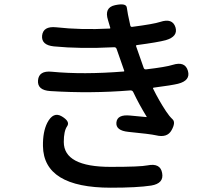

<svg xmlns="http://www.w3.org/2000/svg" viewBox="-20 -819 1040 894"><path d="M496 55Q183 55 180 -139Q179 -205 200 -247Q228 -301 268 -277Q308 -253 292.5 -231Q277 -209 277 -158Q277 -42 495 -42Q633 -42 667 -49Q727 -61 735 -13Q744 35 684 45Q619 55 496 55ZM779 -213Q759 -176 706 -189Q680 -195 578 -205Q518 -211 522 -249Q526 -287 586 -281L660 -274Q665 -273 662 -277Q627 -334 601 -389Q597 -399 586 -398Q403 -383 214 -395Q153 -399 157 -445Q161 -491 221 -485Q367 -471 555 -486Q560 -486 558 -491L523 -591Q520 -600 510 -599Q353 -591 231 -603Q172 -609 176 -653Q181 -698 241 -692Q358 -679 490 -686Q495 -686 493 -691L483 -725Q464 -784 516 -795Q568 -806 570.5 -783.5Q573 -761 587 -699Q589 -693 596 -694Q696 -707 726 -717Q783 -736 797 -692Q810 -649 752 -632Q715 -622 617 -609Q612 -608 614 -603L649 -503Q652 -495 660 -496Q753 -507 784 -517Q842 -535 855 -489Q868 -444 809 -429Q781 -422 696 -411Q691 -410 693 -406Q720 -351 753 -301Q768 -278 783.5 -263.5Q799 -249 779 -213Z"/></svg>

Font: Resource Han Rounded KR Medium
Style: Regular
Weight: 500
Designer: Cyano Hao (round all glyphs); Ryoko NISHIZUKA 西塚涼子 (kana, bopomofo & ideographs); Paul D. Hunt (Latin, Greek & Cyrillic)
Foundry: Cyano Hao
Version: 0.990